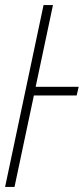

<svg xmlns="http://www.w3.org/2000/svg" viewBox="-63 -734 329 754"><path d="M-43 0H-6L70 -359H238L246 -393H77L145 -714H108Z"/></svg>

Font: Noto Sans ExtraCondensed ExtraLight
Style: Italic
Weight: 200
Width: 2
Italic angle: -12°
Designer: Monotype Design Team
Foundry: Monotype Imaging Inc.
Version: Version 2.013